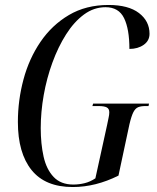

<svg xmlns="http://www.w3.org/2000/svg" viewBox="-20 -743 631 773"><path d="M273 10Q162 10 107 -58.5Q52 -127 52 -252Q52 -339 74.5 -423Q97 -507 143 -574.5Q189 -642 257.5 -682.5Q326 -723 417 -723Q497 -723 539.5 -690.5Q582 -658 582 -607Q582 -579 558.5 -562.5Q535 -546 501 -546Q501 -626 479.5 -670Q458 -714 405 -714Q358 -714 318 -684.5Q278 -655 246 -604.5Q214 -554 191 -491Q168 -428 156 -360Q144 -292 144 -227Q144 -164 155.5 -112.5Q167 -61 196 -30.5Q225 0 275 0Q298 0 320.5 -5.5Q343 -11 364 -25L411 -239Q414 -255 417 -268Q420 -281 420 -291Q420 -305 410 -310.5Q400 -316 377 -316H352L355 -326H580L578 -316H565Q548 -316 536.5 -311.5Q525 -307 517 -291.5Q509 -276 501 -242L457 -36Q365 10 273 10Z"/></svg>

Font: Noto Serif Display ExtraCondensed
Style: Italic
Weight: 400
Width: 2
Italic angle: -12°
Designer: Monotype Design Team
Foundry: Monotype Imaging Inc.
Version: Version 2.009